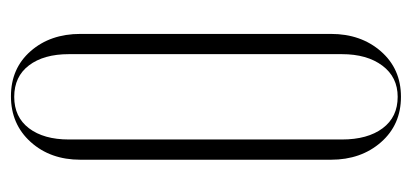

<svg xmlns="http://www.w3.org/2000/svg" viewBox="-221 -525 753 351"><g transform="rotate(90 155.5 -349.5)"><path d="M42 -120V-578Q42 -633 74 -669.5Q106 -706 157 -706Q208 -706 240 -669.5Q272 -633 272 -578V-120Q272 -65 239.5 -29Q207 7 156 7Q105 7 73.5 -29Q42 -65 42 -120ZM79 -598V-99Q79 -53 99.5 -26Q120 1 157 1Q194 1 214.5 -26Q235 -53 235 -99V-598Q235 -645 214.5 -672.5Q194 -700 157 -700Q121 -700 100 -672Q79 -644 79 -598Z"/></g></svg>

Font: Moniqa ExtLt Narrow Display
Style: Regular
Weight: 200
Width: 4
Designer: Rajesh Rajput
Foundry: Rajesh Rajput
Version: Version 1.000